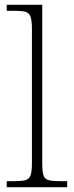

<svg xmlns="http://www.w3.org/2000/svg" viewBox="-20 -780 308 800"><path d="M8 0V-25H35Q68 -25 84.5 -29Q101 -33 107 -48.5Q113 -64 113 -99V-659Q113 -695 107 -711Q101 -727 85.5 -731Q70 -735 42 -735H8V-760H156V-99Q156 -64 161.5 -48.5Q167 -33 184 -29Q201 -25 234 -25H260V0Z"/></svg>

Font: Noto Rashi Hebrew ExtraLight
Style: Regular
Weight: 250
Version: Version 1.006